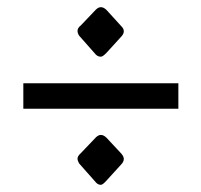

<svg xmlns="http://www.w3.org/2000/svg" viewBox="-20 -636 561 535"><path d="M45 -333V-404H476H477V-333ZM205 -209 247 -253Q254 -260 261 -260Q269 -260 277 -252L318 -208Q325 -200 325 -193Q325 -185 317 -177L276 -132Q266 -121 261 -121Q253 -121 247 -128L201 -180Q196 -188 196 -194Q196 -201 205 -209ZM205 -565 247 -609Q254 -616 261 -616Q269 -616 277 -608L318 -563Q325 -556 325 -549Q325 -541 317 -533L276 -488Q266 -478 261 -478Q253 -478 247 -484L201 -536Q196 -543 196 -550Q196 -558 205 -565Z"/></svg>

Font: MM Ethnic
Style: Regular
Weight: 400
Designer: Khon Soe Zaw Thu
Version: Version 1.00 July 18, 2016, initial release